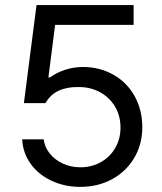

<svg xmlns="http://www.w3.org/2000/svg" viewBox="-20 -727 637 757"><path d="M67.4 -177.7H152.3Q156.2 -146.5 176.3 -121.6Q196.3 -96.7 228 -82Q259.8 -67.4 296.9 -67.4Q341.8 -67.4 377.9 -87.9Q414.1 -108.4 434.6 -144Q455.1 -179.7 455.1 -223.6Q455.1 -269.5 434.1 -305.7Q413.1 -341.8 375.5 -362.8Q337.9 -383.8 291 -383.8Q245.1 -384.8 211.9 -369.6Q178.7 -354.5 159.2 -320.3H74.2L124 -707H506.8V-628.9H197.3L170.9 -421.9H177.7Q202.1 -440.4 236.3 -451.7Q270.5 -462.9 306.6 -462.9Q373 -462.9 426.8 -432.6Q480.5 -402.3 510.7 -348.1Q541 -293.9 541 -225.6Q541 -158.2 509.3 -104.5Q477.5 -50.8 421.9 -20.5Q366.2 9.8 296.9 9.8Q234.4 9.8 182.6 -14.6Q130.9 -39.1 100.6 -81.5Q70.3 -124 67.4 -177.7Z"/></svg>

Font: Pretendard Std Variable
Style: Regular
Weight: 400
Designer: Base glyphs from Inter by Rasmus Andersson; Hangeul glyphs from Noto Sans CJK(Source Han Sans) by Jang Soo-young and Kan
Foundry: Kil Hyung-jin
Version: Version 1.309;Glyphs 3.2 (3225)